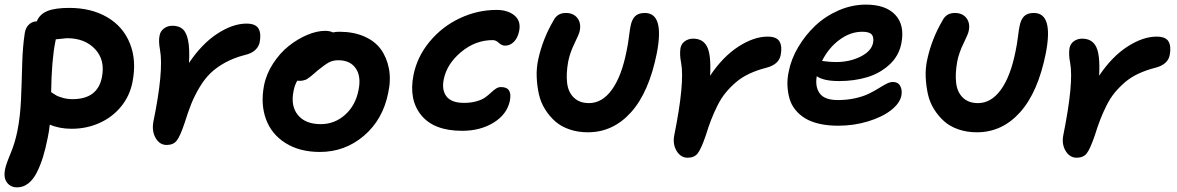

<svg xmlns="http://www.w3.org/2000/svg" viewBox="-26 -599 5081 829"><path d="M47.9 210Q20 210 4.2 189.2Q-11.7 168.5 -3.9 130.9Q0 110.4 19.3 64.5Q38.6 18.6 48.8 -32.2Q61.5 -95.2 64.7 -169.4Q67.9 -243.7 69.8 -320.6Q71.8 -397.5 81.1 -457Q84.5 -479.5 99.1 -493.2Q113.8 -506.8 132.8 -506.8Q145.5 -538.1 179 -551.5Q212.4 -564.9 272.9 -564.9Q367.7 -564.9 436.5 -524.9Q505.4 -484.9 534.9 -411.4Q564.5 -337.9 545.9 -244.1Q534.2 -184.6 496.6 -138.7Q459 -92.8 403.3 -67.9Q347.7 -43 283.2 -43Q230.5 -43 189 -61Q186 -32.7 180.2 -4.9Q170.9 42 159.9 77.9Q148.9 113.8 133.3 145Q117.7 176.3 95.9 193.1Q74.2 210 47.9 210ZM212.9 -418.9Q196.8 -338.9 194.8 -201.2Q210 -190.9 217.8 -186.5Q225.6 -182.1 245.1 -176.5Q264.6 -170.9 287.1 -170.9Q396 -170.9 414.1 -266.1Q428.7 -339.8 384.5 -387Q340.3 -434.1 263.2 -434.1Q257.8 -434.1 214.8 -429.2Q214.4 -427.2 213.9 -423.8Q213.4 -420.4 212.9 -418.9Z M693.4 26.9Q663.6 26.9 646.2 -2.7Q628.9 -32.2 636.2 -73.2Q681.2 -292 665 -382.8Q657.7 -421.9 663.1 -445.8Q666.5 -464.4 681.9 -476.1Q697.3 -487.8 718.3 -487.8Q746.6 -487.8 762.9 -473.4Q779.3 -459 786.4 -423.3Q793.5 -387.7 790 -327.1Q845.2 -409.7 912.1 -453.4Q979 -497.1 1038.1 -497.1Q1077.6 -497.1 1090.1 -475.8Q1102.5 -454.6 1095.2 -416Q1091.3 -397.5 1075.7 -382.8Q1060.1 -368.2 1032.2 -361.8Q984.4 -349.6 946.5 -328.9Q908.7 -308.1 882.8 -283Q856.9 -257.8 835.4 -221.7Q814 -185.5 800 -150.9Q786.1 -116.2 771 -67.9Q752 -10.7 737.1 8.1Q722.2 26.9 693.4 26.9Z M1355 57.1Q1268.1 57.1 1207.3 19Q1146.5 -19 1122.6 -84Q1098.6 -148.9 1113.8 -229Q1123.5 -279.3 1153.1 -324.7Q1182.6 -370.1 1220.7 -400.4Q1258.8 -430.7 1300.3 -448.2Q1341.8 -465.8 1377.9 -465.8Q1397.9 -465.8 1411.6 -459Q1424.8 -461.9 1439 -461.9Q1500 -461.9 1546.1 -441.9Q1592.3 -421.9 1618.2 -386.5Q1644 -351.1 1653.3 -302.5Q1662.6 -253.9 1649.9 -196.8Q1627 -82.5 1545.2 -12.7Q1463.4 57.1 1355 57.1ZM1241.7 -207Q1228 -141.6 1260.3 -102.3Q1292.5 -63 1358.9 -63Q1418.9 -63 1464.1 -103.5Q1509.3 -144 1522 -210Q1534.2 -269 1510 -304Q1485.8 -338.9 1434.6 -338.9Q1411.1 -338.9 1393.3 -329.1Q1375.5 -319.3 1345.7 -294.9Q1340.8 -290.5 1330.3 -281.5Q1319.8 -272.5 1316.4 -269.8Q1313 -267.1 1305.4 -261.7Q1297.9 -256.3 1293.5 -254.6Q1289.1 -252.9 1282.5 -251.5Q1275.9 -250 1268.6 -250Q1260.7 -250 1257.8 -251Q1246.1 -231.4 1241.7 -207Z M1969.2 -34.2Q1848.1 -34.2 1793.2 -101.1Q1738.3 -168 1759.3 -274.9Q1775.4 -355 1829.6 -419.9Q1883.8 -484.9 1960 -520.5Q2036.1 -556.2 2118.2 -556.2Q2166.5 -556.2 2195.6 -532Q2224.6 -507.8 2215.3 -463.9Q2209 -434.1 2192.4 -418Q2175.8 -401.9 2155.3 -401.9Q2140.6 -401.9 2127.9 -413.8Q2115.2 -425.8 2101.6 -425.8Q2026.4 -425.8 1964.8 -374.3Q1903.3 -322.8 1890.1 -256.8Q1880.4 -210.4 1901.9 -182.6Q1923.3 -154.8 1977.5 -154.8Q2008.3 -154.8 2032.2 -161.9Q2056.2 -168.9 2069.8 -179Q2083.5 -189 2094 -199Q2104.5 -209 2115 -216.1Q2125.5 -223.1 2137.2 -223.1Q2187.5 -223.1 2175.3 -163.1Q2163.1 -105.5 2105.7 -69.8Q2048.3 -34.2 1969.2 -34.2Z M2512.2 -27.8Q2469.2 -27.8 2432.9 -40.3Q2396.5 -52.7 2371.3 -75Q2346.2 -97.2 2327.4 -127.2Q2308.6 -157.2 2300.8 -192.4Q2293 -227.5 2291.3 -266.4Q2289.6 -305.2 2298.3 -344.2Q2317.9 -432.6 2364.3 -511.2Q2380.4 -543 2417 -543Q2450.2 -543 2467 -521Q2483.9 -499 2477.1 -465.8Q2474.6 -452.1 2454.8 -412.1Q2435.1 -372.1 2427.2 -333Q2418 -281.2 2422.6 -241.2Q2427.2 -201.2 2451.7 -177.5Q2476.1 -153.8 2517.1 -153.8Q2573.7 -153.8 2615.7 -211.4Q2657.7 -269 2679.2 -377.9Q2685.5 -407.2 2689.5 -439.2Q2693.4 -471.2 2696.3 -484.9Q2701.7 -514.2 2715.8 -528.6Q2730 -543 2758.3 -543Q2843.3 -543 2810.1 -370.1Q2776.4 -200.7 2698.7 -114.3Q2621.1 -27.8 2512.2 -27.8Z M2942.9 82Q2913.1 82 2895.3 52.5Q2877.4 22.9 2885.7 -17.1Q2930.7 -241.2 2915 -327.1Q2907.7 -363.3 2912.1 -391.1Q2915.5 -409.7 2930.9 -420.9Q2946.3 -432.1 2966.8 -432.1Q3009.8 -432.1 3027.3 -396.7Q3044.9 -361.3 3040 -272Q3095.2 -354.5 3162.1 -397.7Q3229 -440.9 3288.1 -440.9Q3327.6 -440.9 3339.8 -419.7Q3352.1 -398.4 3344.7 -360.8Q3336.4 -319.8 3281.7 -306.2Q3241.7 -295.9 3209 -280.5Q3176.3 -265.1 3151.4 -243.7Q3126.5 -222.2 3107.2 -198.7Q3087.9 -175.3 3072 -143.6Q3056.2 -111.8 3044.7 -82.3Q3033.2 -52.7 3021 -13.2Q3001 44.9 2986.3 63.5Q2971.7 82 2942.9 82Z M3592.8 -56.2Q3547.9 -56.2 3511.7 -64.5Q3475.6 -72.8 3450.4 -88.1Q3425.3 -103.5 3408 -125Q3390.6 -146.5 3383.1 -172.6Q3375.5 -198.7 3374 -229Q3372.6 -259.3 3379.9 -292Q3390.1 -344.2 3420.4 -395.5Q3450.7 -446.8 3493.9 -487.8Q3537.1 -528.8 3594.7 -554Q3652.3 -579.1 3712.9 -579.1Q3798.3 -579.1 3839.8 -534.7Q3881.3 -490.2 3865.7 -411.1Q3855 -356.9 3813.7 -319.3Q3772.5 -281.7 3717.3 -265.4Q3662.1 -249 3597.7 -249Q3529.3 -249 3500.5 -270Q3492.7 -223.6 3513.7 -195.3Q3534.7 -167 3591.8 -167Q3632.3 -167 3667.5 -175Q3702.6 -183.1 3725.8 -194.6Q3749 -206.1 3767.3 -217.5Q3785.6 -229 3801.3 -237.1Q3816.9 -245.1 3828.6 -245.1Q3851.6 -245.1 3861.1 -227.5Q3870.6 -210 3865.7 -185.1Q3858.9 -152.8 3821.3 -123.3Q3783.7 -93.8 3722.4 -75Q3661.1 -56.2 3592.8 -56.2ZM3696.8 -461.9Q3645.5 -461.9 3598.4 -427Q3551.3 -392.1 3523.4 -335.9Q3527.3 -335.4 3537.1 -334.2Q3546.9 -333 3558.6 -332Q3570.3 -331.1 3583.5 -331.1Q3642.6 -331.1 3689.5 -354.5Q3736.3 -377.9 3743.7 -414.1Q3748 -439 3737.5 -450.4Q3727.1 -461.9 3696.8 -461.9Z M4191.9 -27.8Q4148.9 -27.8 4112.5 -40.3Q4076.2 -52.7 4051 -75Q4025.9 -97.2 4007.1 -127.2Q3988.3 -157.2 3980.5 -192.4Q3972.7 -227.5 3970.9 -266.4Q3969.2 -305.2 3978 -344.2Q3997.6 -432.6 4043.9 -511.2Q4060.1 -543 4096.7 -543Q4129.9 -543 4146.7 -521Q4163.6 -499 4156.7 -465.8Q4154.3 -452.1 4134.5 -412.1Q4114.7 -372.1 4106.9 -333Q4097.7 -281.2 4102.3 -241.2Q4106.9 -201.2 4131.3 -177.5Q4155.8 -153.8 4196.8 -153.8Q4253.4 -153.8 4295.4 -211.4Q4337.4 -269 4358.9 -377.9Q4365.2 -407.2 4369.1 -439.2Q4373 -471.2 4376 -484.9Q4381.3 -514.2 4395.5 -528.6Q4409.7 -543 4438 -543Q4522.9 -543 4489.7 -370.1Q4456.1 -200.7 4378.4 -114.3Q4300.8 -27.8 4191.9 -27.8Z M4622.6 82Q4592.8 82 4575 52.5Q4557.1 22.9 4565.4 -17.1Q4610.4 -241.2 4594.7 -327.1Q4587.4 -363.3 4591.8 -391.1Q4595.2 -409.7 4610.6 -420.9Q4626 -432.1 4646.5 -432.1Q4689.5 -432.1 4707 -396.7Q4724.6 -361.3 4719.7 -272Q4774.9 -354.5 4841.8 -397.7Q4908.7 -440.9 4967.8 -440.9Q5007.3 -440.9 5019.5 -419.7Q5031.7 -398.4 5024.4 -360.8Q5016.1 -319.8 4961.4 -306.2Q4921.4 -295.9 4888.7 -280.5Q4856 -265.1 4831.1 -243.7Q4806.2 -222.2 4786.9 -198.7Q4767.6 -175.3 4751.7 -143.6Q4735.8 -111.8 4724.4 -82.3Q4712.9 -52.7 4700.7 -13.2Q4680.7 44.9 4666 63.5Q4651.4 82 4622.6 82Z"/></svg>

Font: Shantell Sans Bouncy
Style: Italic
Weight: 600
Italic angle: -11.31°
Designer: Stephen Nixon, Anya Danilova, Shantell Martin
Foundry: Arrow Type
Version: Version 1.006;[9816181b4]